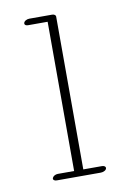

<svg xmlns="http://www.w3.org/2000/svg" viewBox="-62 -495 352 543"><g transform="rotate(-10 114.5 -223.0)"><path d="M43.9 -443.8C43.9 -439.9 47.9 -437.5 53.7 -437.5H109.9L110.4 -8.8H63.5C56.6 -8.8 49.8 -4.9 47.9 0C45.9 4.9 50.3 8.8 57.1 8.8H184.1C190.9 8.8 200.7 4.9 200.7 -2C200.7 -5.9 196.3 -8.8 190.4 -8.8H136.7L136.2 -448.2C136.2 -451.7 131.8 -455.1 126 -455.1H60.1C53.2 -455.1 43.9 -450.7 43.9 -443.8Z"/></g></svg>

Font: WireWyrm
Style: Light
Weight: 200
Version: Version 001.000